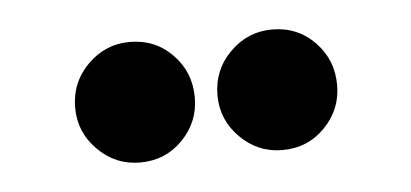

<svg xmlns="http://www.w3.org/2000/svg" viewBox="-27 -784 452 211"><g transform="rotate(-5 199.5 -678.5)"><path d="M278 -612Q251 -612 231.5 -631.5Q212 -651 212 -678Q212 -706 231.5 -725.5Q251 -745 278 -745Q306 -745 325 -725.5Q344 -706 344 -678Q344 -651 325 -631.5Q306 -612 278 -612ZM121 -612Q94 -612 74.5 -631.5Q55 -651 55 -678Q55 -706 74.5 -725.5Q94 -745 121 -745Q149 -745 168 -725.5Q187 -706 187 -678Q187 -651 168 -631.5Q149 -612 121 -612Z"/></g></svg>

Font: Stick No Bills ExtraLight
Style: Bold
Weight: 700
Version: Version 2.000